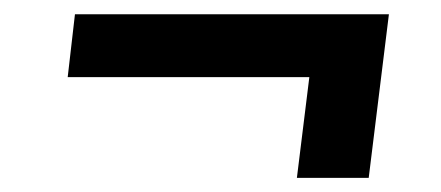

<svg xmlns="http://www.w3.org/2000/svg" viewBox="-20 -400 620 270"><path d="M85.4 -379.9H526.9L498.5 -149.9H397.5L415 -291.5H75.2Z"/></svg>

Font: Lato-BoldItalic
Style: Bold Italic
Weight: 700
Italic angle: -7°
Designer: Lukasz Dziedzic
Foundry: tyPoland Lukasz Dziedzic
Version: Version 1.104; Western+Polish opensource